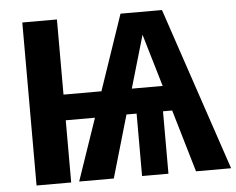

<svg xmlns="http://www.w3.org/2000/svg" viewBox="-50 -752 999 812"><g transform="rotate(-5 449.5 -345.5)"><path d="M750 0 672 -265H633V0H521V-265H478L401 0H254L344 -263H220V1H73V-691H220V-372H381L490 -692H666L899 0ZM510 -372H641L575 -595Z"/></g></svg>

Font: FiraGO SemiBold
Style: Regular
Weight: 600
Designer: bBox Type
Foundry: bBox Type GmbH
Version: Version 1.001;PS 001.001;hotconv 1.0.88;makeotf.lib2.5.64775